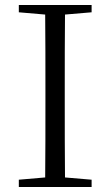

<svg xmlns="http://www.w3.org/2000/svg" viewBox="-20 -745 440 765"><path d="M55 -696 160 -687C161 -590 161 -490 161 -390V-335C161 -235 161 -136 160 -38L55 -29V0H345V-29L239 -38C238 -137 238 -235 238 -335V-390C238 -490 238 -590 239 -687L345 -696V-725H55Z"/></svg>

Font: Noto Serif SC Light
Style: Regular
Weight: 300
Designer: Ryoko NISHIZUKA 西塚涼子 (kana & ideographs); Frank Grießhammer (Latin, Greek & Cyrillic); Wenlong ZHANG 张文龙 (bopomofo); San
Foundry: Adobe
Version: Version 2.001;hotconv 1.1.0;makeotfexe 2.6.0